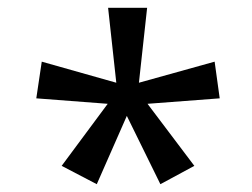

<svg xmlns="http://www.w3.org/2000/svg" viewBox="-20 -765 647 492"><path d="M138 -340 256 -499 73 -513 87 -607 278 -553 257 -745H357L336 -553L530 -607L543 -513L358 -499L478 -340L391 -293L305 -468L228 -293Z"/></svg>

Font: ubangla25
Style: Book
Weight: 400
Designer: Jelle Bosma - Monotype Design Team
Foundry: Monotype Imaging Inc.
Version: Version 2.003